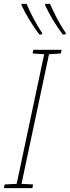

<svg xmlns="http://www.w3.org/2000/svg" viewBox="-58 -971 359 991"><path d="M266 -793H281V-801C251 -845 223 -899 200 -951H175V-944C197 -895 235 -833 266 -793ZM145 -793H159V-801C130 -845 101 -899 79 -951H53V-944C76 -894 114 -833 145 -793ZM-38 0H109L113 -19L53 -22L195 -691L256 -695L260 -714H114L110 -695L170 -691L28 -22L-34 -19Z"/></svg>

Font: Noto Sans Condensed Thin
Style: Italic
Weight: 100
Width: 3
Italic angle: -12°
Designer: Monotype Design Team
Foundry: Monotype Imaging Inc.
Version: Version 2.013